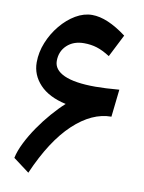

<svg xmlns="http://www.w3.org/2000/svg" viewBox="-90 -860 700 936"><g transform="rotate(10 260.5 -392.0)"><path d="M36.6 -46.4Q43.9 -81.5 64.5 -122.6Q85 -163.6 113.5 -205.1Q142.1 -246.6 174.3 -283.7Q206.5 -320.8 237.3 -348.6Q151.9 -367.2 107.4 -414.6Q63 -461.9 63 -523.9Q63 -574.2 82.8 -622.8Q102.5 -671.4 135.5 -711.2Q168.5 -751 208.7 -774.7Q249 -798.3 290 -798.3Q364.3 -798.3 460.4 -726.1L403.8 -614.7Q367.7 -637.7 338.4 -646.7Q309.1 -655.8 274.4 -655.8Q222.7 -655.8 190.4 -625.5Q158.2 -595.2 158.2 -547.9Q158.2 -503.9 210.4 -480.2Q262.7 -456.5 365.2 -456.5Q386.7 -456.5 418.2 -458Q449.7 -459.5 482.9 -462.4L467.8 -326.2Q372.1 -326.2 280.5 -240.5Q189 -154.8 116.2 13.2Z"/></g></svg>

Font: Pinar-DS3-FD Bold
Style: Regular
Weight: 700
Designer: Amin Abedi
Version: Version 3.000